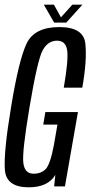

<svg xmlns="http://www.w3.org/2000/svg" viewBox="-20 -795 386 819"><path d="M102.5 4Q6.5 4 0.8 -70.5Q-5 -145 27.5 -340Q60 -538 93.2 -608.8Q126.5 -679.5 233 -679.5Q337 -679.5 344.2 -608Q351.5 -536.5 331 -421H252Q272.5 -539 266.5 -580.2Q260.5 -621.5 223.5 -621.5Q185 -621.5 162.5 -581.5Q140 -541.5 105.5 -335Q74 -147.5 79.5 -100.8Q85 -54 123 -54Q156 -54 175.2 -74.2Q194.5 -94.5 210 -177L225 -263.5H164.5L173.5 -317H312.5L257 0H211L216 -49Q184.5 4 102.5 4ZM211 -698.5 167 -775H210L240 -721L288.5 -775H331.5L262.5 -698.5Z"/></svg>

Font: Anybody Condensed Regular
Style: Italic
Weight: 400
Width: 3
Italic angle: -10°
Designer: Tyler Finck
Foundry: Etcetera Type Company
Version: Version 1.010; ttfautohint (v1.8.3) -l 8 -r 50 -G 200 -x 14 